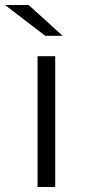

<svg xmlns="http://www.w3.org/2000/svg" viewBox="-52 -752 341 772"><path d="M99 -526H170V0H99ZM-32 -732H63L200 -608H130Z"/></svg>

Font: Montserrat-Regular
Style: Regular
Weight: 400
Version: Version 7.200